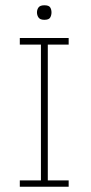

<svg xmlns="http://www.w3.org/2000/svg" viewBox="-20 -707 345 727"><path d="M135 -18V-545H161V-18ZM55 0V-24H240V0ZM55 -538V-563H240V-538ZM148 -632Q132 -632 126 -640.5Q120 -649 120 -660Q120 -671 126 -679Q132 -687 148 -687Q165 -687 170 -679Q175 -671 175 -660Q175 -649 170 -640.5Q165 -632 148 -632Z"/></svg>

Font: Darker Grotesque Light Light
Style: Regular
Weight: 300
Version: Version 1.000;gftools[0.9.28]